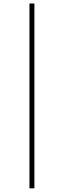

<svg xmlns="http://www.w3.org/2000/svg" viewBox="-20 -844 358 1079"><path d="M173.3 -824.4V214.4H145.6V-824.4Z"/></svg>

Font: Paperlogy 1 Thin
Style: Regular
Weight: 250
Designer: redesigned by Lee Juim, glyphs from Gmarket Sans & Montserrat
Foundry: PT&
Version: Version 1.001